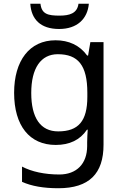

<svg xmlns="http://www.w3.org/2000/svg" viewBox="-20 -760 655 1020"><path d="M452 -740H397C390 -688 348 -677 296 -677C235 -677 201 -685 195 -740H141C146 -658 195 -606 294 -606C390 -606 445 -660 452 -740ZM275 -546C137 -546 55 -438 55 -267C55 -92 137 10 276 10C349 10 405 -16 442 -71H446C445 -59 443 -21 443 -5V16C443 110 387 167 295 167C218 167 148 152 97 125V206C148 229 212 240 290 240C454 240 530 162 530 9V-536H460L448 -465H443C403 -520 345 -546 275 -546ZM287 -472C395 -472 444 -413 444 -267V-246C444 -117 397 -62 289 -62C195 -62 146 -134 146 -266C146 -398 197 -472 287 -472Z"/></svg>

Font: Noto Sans Arabic UI
Style: Regular
Weight: 400
Designer: Monotype Design Team, Nadine Chahine and Nizar Qandah
Foundry: Monotype Imaging Inc.
Version: Version 2.010